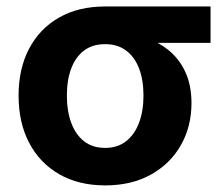

<svg xmlns="http://www.w3.org/2000/svg" viewBox="-20 -559 686 590"><path d="M303.2 10.7Q221.7 10.7 161.9 -23.7Q102.1 -58.1 69.6 -120.1Q37.1 -182.1 37.1 -265.1Q37.1 -348.1 69.6 -409.7Q102.1 -471.2 161.6 -505.1Q221.2 -539.1 302.7 -539.1H627V-427.2H393.6L302.7 -423.3Q264.6 -423.3 238.5 -403.8Q212.4 -384.3 199 -348.9Q185.5 -313.5 185.5 -265.1Q185.5 -217.8 199 -181.4Q212.4 -145 238.5 -124.8Q264.6 -104.5 303.2 -104.5Q341.3 -104.5 367.4 -125Q393.6 -145.5 407.2 -181.6Q420.9 -217.8 420.9 -265.1Q420.9 -313.5 407.2 -348.9Q393.6 -384.3 367.4 -403.8Q341.3 -423.3 303.2 -423.3V-462.9Q360.8 -462.9 409.4 -449.2Q458 -435.5 493.7 -408.2Q529.3 -380.9 548.8 -339.4Q568.4 -297.9 568.4 -242.2Q568.4 -170.4 535.9 -113Q503.4 -55.7 443.8 -22.5Q384.3 10.7 303.2 10.7Z"/></svg>

Font: Inter 18pt
Style: Bold
Weight: 700
Designer: Rasmus Andersson
Foundry: rsms
Version: Version 4.001;git-66647c0bb